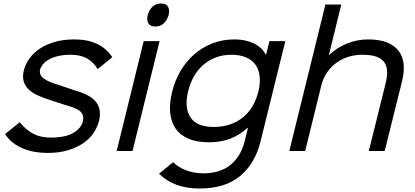

<svg xmlns="http://www.w3.org/2000/svg" viewBox="-20 -866 2380 1101"><path d="M548 -173Q539 -138 517.5 -105Q496 -72 459.5 -46.5Q423 -21 371.5 -5Q320 11 253 11Q216 11 180.5 5Q145 -1 113 -14Q81 -27 54.5 -47.5Q28 -68 9 -97L93 -165Q133 -117 174.5 -97Q216 -77 271 -77Q355 -77 400.5 -104Q446 -131 455 -169Q463 -200 445.5 -221.5Q428 -243 368 -260Q363 -261 348 -266Q333 -271 316 -276.5Q299 -282 284 -286.5Q269 -291 265 -293Q227 -305 195.5 -319.5Q164 -334 143.5 -354Q123 -374 115.5 -401Q108 -428 117 -464Q126 -498 148.5 -530Q171 -562 207.5 -586.5Q244 -611 293.5 -625.5Q343 -640 406 -640Q557 -640 624 -538L540 -470Q517 -509 479.5 -530.5Q442 -552 385 -552Q344 -552 313 -544.5Q282 -537 260.5 -525Q239 -513 226.5 -497.5Q214 -482 210 -467Q203 -438 228.5 -417.5Q254 -397 325 -376Q329 -374 342.5 -370Q356 -366 371 -360.5Q386 -355 399.5 -350.5Q413 -346 418 -345Q505 -319 534 -276.5Q563 -234 548 -173Z M947 -780Q939 -751 919.5 -732.5Q900 -714 871 -714Q841 -714 830.5 -732.5Q820 -751 827 -780Q835 -809 854.5 -827.5Q874 -846 903 -846Q933 -846 943.5 -827.5Q954 -809 947 -780ZM740 0H649L804 -630H895Z M1616 -630 1474 -55Q1442 74 1355.5 144.5Q1269 215 1125 215Q977 215 892 130L973 64Q1002 94 1048.5 111Q1095 128 1146 128Q1241 128 1301 80Q1361 32 1383 -56L1402 -133H1400Q1351 -89 1297 -69.5Q1243 -50 1180 -50Q1108 -50 1060 -71Q1012 -92 986 -130.5Q960 -169 955.5 -223Q951 -277 968 -343Q983 -404 1014.5 -458Q1046 -512 1091.5 -552.5Q1137 -593 1196 -616.5Q1255 -640 1325 -640Q1388 -640 1435.5 -617Q1483 -594 1504 -553H1506L1525 -630ZM1462 -343Q1473 -389 1469 -427.5Q1465 -466 1446 -493.5Q1427 -521 1392 -536.5Q1357 -552 1307 -552Q1257 -552 1216 -536Q1175 -520 1143.5 -492Q1112 -464 1091 -426Q1070 -388 1059 -343Q1036 -250 1071.5 -194Q1107 -138 1205 -138Q1259 -138 1302 -153.5Q1345 -169 1377 -196Q1409 -223 1430 -260.5Q1451 -298 1462 -343Z M2286 -402 2186 0H2095L2191 -387Q2200 -422 2200 -452Q2200 -482 2186.5 -504.5Q2173 -527 2142.5 -539.5Q2112 -552 2058 -552Q2018 -552 1980.5 -541Q1943 -530 1911.5 -507.5Q1880 -485 1856.5 -452Q1833 -419 1822 -374L1730 0H1639L1846 -840H1937L1866 -551H1868Q1913 -594 1971.5 -617Q2030 -640 2090 -640Q2156 -640 2199.5 -622.5Q2243 -605 2266.5 -573.5Q2290 -542 2294.5 -498.5Q2299 -455 2286 -402Z"/></svg>

Font: TypoPRO Sinkin Sans
Style: 400 Italic
Weight: 400
Italic angle: -112°
Designer: Keith Bates
Foundry: K-Type
Version: Sinkin Sans (version 1.0)  by Keith Bates   •   © 2014   www